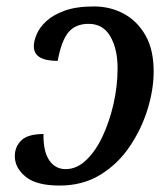

<svg xmlns="http://www.w3.org/2000/svg" viewBox="-20 -566 518 596"><path d="M165 10Q93 10 59.5 -17.5Q26 -45 26 -81Q26 -111 46.5 -130.5Q67 -150 115 -150Q114 -97 132.5 -69Q151 -41 184 -41Q218 -41 247.5 -69Q277 -97 298.5 -143Q320 -189 332.5 -244Q345 -299 345 -354Q345 -414 322.5 -453Q300 -492 255 -492Q215 -492 193 -466.5Q171 -441 159 -377Q85 -377 85 -422Q85 -439 94 -460Q103 -481 124 -500.5Q145 -520 181 -533Q217 -546 272 -546Q322 -546 364 -523.5Q406 -501 431.5 -456.5Q457 -412 457 -344Q457 -288 438 -226.5Q419 -165 382.5 -111Q346 -57 291.5 -23.5Q237 10 165 10Z"/></svg>

Font: Noto Serif SemiCondensed Medium
Style: Italic
Weight: 500
Width: 4
Italic angle: -12°
Designer: Monotype Design Team
Foundry: Monotype Imaging Inc.
Version: Version 2.013